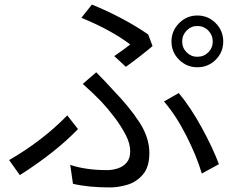

<svg xmlns="http://www.w3.org/2000/svg" viewBox="-20 -785 1040 842"><path d="M779 -603Q779 -575 798.5 -555.5Q818 -536 845 -536Q874 -536 893.5 -555.5Q913 -575 913 -603Q913 -631 893.5 -651Q874 -671 845 -671Q818 -671 798.5 -651Q779 -631 779 -603ZM732 -603Q732 -650 765.5 -683.5Q799 -717 845 -717Q893 -717 926 -683.5Q959 -650 959 -603Q959 -556 926 -523Q893 -490 845 -490Q799 -490 765.5 -523Q732 -556 732 -603ZM481 -539Q525 -569 551 -590Q470 -652 337 -707L383 -765Q520 -709 630 -634L649 -583Q601 -542 532 -492ZM288 -62Q356 -39 450 -39Q473 -39 496.5 -46.5Q520 -54 535.5 -72Q551 -90 551 -122Q551 -156 530.5 -195Q510 -234 481 -272Q452 -310 423 -341Q387 -378 343 -417L402 -468Q440 -430 475 -391Q547 -317 591 -249.5Q635 -182 635 -114Q635 -53 607 -20Q579 13 539 25Q499 37 463 37Q367 37 300 21ZM865 -24Q843 -99 797.5 -189Q752 -279 699 -340L764 -377Q817 -313 865.5 -224Q914 -135 940 -65ZM322 -219Q224 -117 67 -17L20 -83Q167 -168 275 -279Z"/></svg>

Font: Gothic Nguyen
Style: Regular
Weight: 400
Designer: MORI Takayuki
Version: Version 1.220;July 21, 2023;FontCreator 14.0.0.2814 64-bit